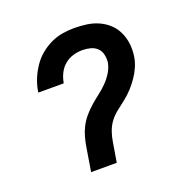

<svg xmlns="http://www.w3.org/2000/svg" viewBox="-101 -623 702 718"><g transform="rotate(-20 250.0 -264.0)"><path d="M143 0 158 -92Q161 -112 166.5 -132Q172 -152 181.5 -170.5Q191 -189 205 -205.5Q219 -222 235 -236Q251 -250 268 -263Q285 -276 300 -291Q315 -306 326.5 -324.5Q338 -343 342 -363Q344 -379 340.5 -395Q337 -411 326 -421.5Q315 -432 299.5 -436Q284 -440 268 -440Q249 -440 230.5 -434.5Q212 -429 197 -416.5Q182 -404 173 -386Q164 -368 161 -350L160 -347H59L60 -353Q64 -377 73.5 -400Q83 -423 97 -444Q111 -465 130.5 -481.5Q150 -498 173 -509Q196 -520 219.5 -524Q243 -528 267 -528Q292 -528 317 -524.5Q342 -521 364 -511Q386 -501 403 -485Q420 -469 430 -447.5Q440 -426 443 -401.5Q446 -377 442 -351Q439 -331 430.5 -311.5Q422 -292 410 -274.5Q398 -257 383.5 -241Q369 -225 352 -211.5Q335 -198 317.5 -184.5Q300 -171 287.5 -154.5Q275 -138 268 -118Q261 -98 258 -78L245 0Z"/></g></svg>

Font: Iosevka SS18 Semibold
Style: Italic
Weight: 600
Italic angle: -9°
Monospace: yes
Designer: Belleve Invis
Foundry: Belleve Invis
Version: Version 25.1.1; ttfautohint (v1.8.4)